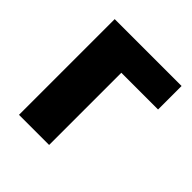

<svg xmlns="http://www.w3.org/2000/svg" viewBox="-147 -602 739 739"><g transform="rotate(45 222.0 -232.5)"><path d="M228 -365V28H64V-493H428V-365Z"/></g></svg>

Font: Gmarket Sans TTF Bold
Style: Regular
Weight: 700
Designer: Creative Director : Sungho Lee; Art Director : Kiwoong Choi; Project Manager : Sori Yang, Jongwook Yoon; Font Designer :
Foundry: Sandoll Inc.
Version: Version 1.000;hotconv 1.0.109;makeotfexe 2.5.65596